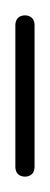

<svg xmlns="http://www.w3.org/2000/svg" viewBox="-20 -230 65 250"><path d="M0 -13H25V-198H0ZM13 -25Q9 -25 6 -23.5Q3 -22 1.5 -19Q0 -16 0 -13Q0 -9 1.5 -6Q3 -3 6 -1.5Q9 0 13 0Q16 0 19 -1.5Q22 -3 23.5 -6Q25 -9 25 -13Q25 -16 23.5 -19Q22 -22 19 -23.5Q16 -25 13 -25ZM13 -210Q9 -210 6 -208.5Q3 -207 1.5 -204Q0 -201 0 -198Q0 -194 1.5 -191Q3 -188 6 -186.5Q9 -185 13 -185Q16 -185 19 -186.5Q22 -188 23.5 -191Q25 -194 25 -198Q25 -201 23.5 -204Q22 -207 19 -208.5Q16 -210 13 -210Z"/></svg>

Font: Wavefont Thin
Style: Regular
Weight: 100
Monospace: yes
Version: Version 3.005;gftools[0.9.33]